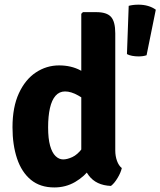

<svg xmlns="http://www.w3.org/2000/svg" viewBox="-20 -788 687 822"><path d="M531 -763Q549.5 -768 573 -768Q595 -768 613.8 -762.5Q632.5 -757 647 -746.5L607.5 -551.5Q593 -546.5 573 -546.5Q559 -546.5 545.5 -549Q532 -551.5 523.5 -556.5ZM473.5 -144Q473.5 -119.5 481 -99Q488.5 -78.5 501.5 -68.5Q497 -48.5 483.2 -25.8Q469.5 -3 455 8Q391.5 5.5 359.8 -37Q328 -79.5 328 -140V-729L335 -736H392.5Q437 -736 455.2 -715.8Q473.5 -695.5 473.5 -645.5ZM33.5 -243Q33.5 -329.5 60.8 -388.5Q88 -447.5 133.5 -477.8Q179 -508 233 -508Q284.5 -508 324.5 -486.8Q364.5 -465.5 398 -444.5L375 -338Q346 -361.5 315.2 -379Q284.5 -396.5 258.5 -396.5Q234 -396.5 217.8 -378Q201.5 -359.5 193.8 -325Q186 -290.5 186 -242.5Q186 -194.5 194.5 -164.2Q203 -134 217.8 -119.8Q232.5 -105.5 250.5 -105.5Q267.5 -105.5 289.5 -115.5Q311.5 -125.5 332.2 -153Q353 -180.5 366.5 -232.5L399.5 -145.5Q394.5 -106 368.2 -69.2Q342 -32.5 301.8 -9Q261.5 14.5 212.5 14.5Q152 14.5 112.2 -18.2Q72.5 -51 53 -109.2Q33.5 -167.5 33.5 -243Z"/></svg>

Font: Signika Negative Light
Style: Bold
Weight: 700
Version: Version 2.001